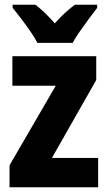

<svg xmlns="http://www.w3.org/2000/svg" viewBox="-20 -786 453 806"><path d="M392 0H20V-92L214 -426H32V-550H384V-450L198 -123H392ZM137 -606Q127 -626 108 -653.5Q89 -681 68.5 -708Q48 -735 33 -753V-766H129Q168 -736 210 -688Q233 -714 253.5 -732.5Q274 -751 294 -766H388V-753Q373 -734 353.5 -707.5Q334 -681 315 -654Q296 -627 285 -606Z"/></svg>

Font: Noto Sans Arabic UI Cn XBd
Style: Regular
Weight: 800
Width: 3
Designer: Monotype Design Team, Nadine Chahine and Nizar Qandah
Foundry: Monotype Imaging Inc.
Version: Version 2.010; ttfautohint (v1.8.4.7-5d5b)